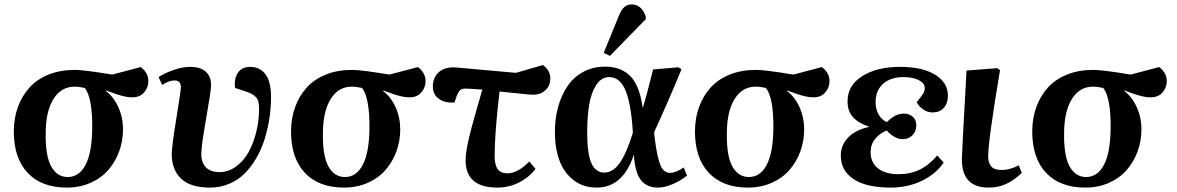

<svg xmlns="http://www.w3.org/2000/svg" viewBox="-20 -828 5286 862"><path d="M279.8 14.2Q166.5 14.2 104 -52.2Q41.5 -118.7 42 -240.2Q42.5 -298.3 60.5 -347.9Q78.6 -397.5 112.3 -434.8Q146 -472.2 198.2 -493.2Q250.5 -514.2 315.9 -514.2Q356.9 -514.2 483.9 -493.2L611.8 -526.9Q646 -501 646 -463.9Q646 -434.1 626 -411.9Q606 -389.6 569.8 -391.1Q555.2 -391.1 534.9 -396Q514.6 -400.9 501.5 -405.5Q488.3 -410.2 456.1 -421.9L455.1 -419.9Q490.7 -392.6 511.7 -345.9Q532.7 -299.3 532.2 -244.1Q531.7 -193.4 514.6 -147.2Q497.6 -101.1 466.3 -64.9Q435.1 -28.8 386.7 -7.3Q338.4 14.2 279.8 14.2ZM284.2 -33.2Q335 -33.2 363.8 -87.4Q392.6 -141.6 394 -250Q395.5 -388.7 360.8 -433.1Q335 -439 314.9 -439Q254.9 -439 220.2 -383.8Q185.5 -328.6 185.1 -230Q183.6 -127.9 210 -80.6Q236.3 -33.2 284.2 -33.2Z M922.9 14.2Q834.5 14.2 792.7 -26.1Q751 -66.4 751 -136.2Q751 -169.4 771.5 -295.2Q792 -420.9 792 -437Q792 -466.8 763.7 -466.8Q738.3 -466.8 708 -446.8L691.9 -481.9Q723.6 -502 762.5 -514.9Q801.3 -527.8 834 -527.8Q879.9 -527.8 903.8 -506.3Q927.7 -484.9 927.7 -445.8Q927.7 -422.4 905.8 -297.9Q883.8 -173.3 883.8 -137.2Q883.8 -98.1 904.5 -76.7Q925.3 -55.2 965.8 -55.2Q1005.4 -55.7 1039.3 -80.1Q1073.2 -104.5 1095.5 -144.3Q1117.7 -184.1 1130.4 -235.1Q1143.1 -286.1 1143.1 -339.8Q1143.1 -359.4 1139.6 -372.3Q1136.2 -385.3 1127.2 -393.8Q1118.2 -402.3 1107.9 -407.5Q1097.7 -412.6 1078.6 -418.9L1035.6 -433.1Q1029.8 -474.1 1047.9 -501Q1065.9 -527.8 1104 -527.8Q1146 -527.8 1171.4 -495.1Q1196.8 -462.4 1196.8 -392.1Q1196.8 -344.2 1189.5 -296.6Q1182.1 -249 1168 -203.4Q1153.8 -157.7 1130.9 -118.4Q1107.9 -79.1 1078.4 -49.3Q1048.8 -19.5 1008.8 -2.7Q968.8 14.2 922.9 14.2Z M1524.4 14.2Q1411.1 14.2 1348.6 -52.2Q1286.1 -118.7 1286.6 -240.2Q1287.1 -298.3 1305.2 -347.9Q1323.2 -397.5 1356.9 -434.8Q1390.6 -472.2 1442.9 -493.2Q1495.1 -514.2 1560.5 -514.2Q1601.6 -514.2 1728.5 -493.2L1856.4 -526.9Q1890.6 -501 1890.6 -463.9Q1890.6 -434.1 1870.6 -411.9Q1850.6 -389.6 1814.5 -391.1Q1799.8 -391.1 1779.5 -396Q1759.3 -400.9 1746.1 -405.5Q1732.9 -410.2 1700.7 -421.9L1699.7 -419.9Q1735.4 -392.6 1756.3 -345.9Q1777.3 -299.3 1776.9 -244.1Q1776.4 -193.4 1759.3 -147.2Q1742.2 -101.1 1710.9 -64.9Q1679.7 -28.8 1631.3 -7.3Q1583 14.2 1524.4 14.2ZM1528.8 -33.2Q1579.6 -33.2 1608.4 -87.4Q1637.2 -141.6 1638.7 -250Q1640.1 -388.7 1605.5 -433.1Q1579.6 -439 1559.6 -439Q1499.5 -439 1464.8 -383.8Q1430.2 -328.6 1429.7 -230Q1428.2 -127.9 1454.6 -80.6Q1481 -33.2 1528.8 -33.2Z M2212.4 14.2Q2070.3 14.2 2070.3 -108.9Q2070.3 -146 2087.6 -217.3Q2105 -288.6 2145.5 -425.8Q2085 -430.2 2071.3 -430.2Q2055.2 -431.2 2045.9 -423.1Q2036.6 -415 2029.3 -394L2020.5 -368.2Q1980 -364.3 1951.7 -383.5Q1923.3 -402.8 1923.3 -439.9Q1923.3 -481.4 1951.7 -505.4Q1980 -529.3 2029.3 -524.9L2296.4 -501L2417.5 -536.1Q2450.7 -511.7 2450.7 -476.1Q2450.7 -443.8 2429.2 -423.3Q2407.7 -402.8 2373.5 -402.8Q2362.8 -402.8 2343 -404.8Q2323.2 -406.7 2287.4 -410.6Q2251.5 -414.6 2222.7 -417Q2200.7 -230.5 2200.7 -127Q2200.7 -87.9 2214.4 -68.8Q2228 -49.8 2258.3 -49.8Q2304.7 -49.8 2356.4 -103L2384.3 -69.8Q2355 -31.2 2309.8 -8.5Q2264.6 14.2 2212.4 14.2Z M2879.4 -742.2 2718.3 -577.1 2690.4 -590.8 2758.3 -756.8Q2770 -784.7 2783 -796.4Q2795.9 -808.1 2816.4 -808.1Q2859.9 -808.1 2879.4 -753.9ZM2659.2 14.2Q2597.7 14.2 2554.4 -19.8Q2511.2 -53.7 2491.2 -108.9Q2471.2 -164.1 2471.2 -234.9Q2471.2 -294.4 2485.4 -346.7Q2499.5 -398.9 2526.9 -439.9Q2554.2 -481 2597.9 -504.9Q2641.6 -528.8 2696.3 -528.8Q2728.5 -528.8 2754.2 -520.5Q2779.8 -512.2 2803 -492.7Q2826.2 -473.1 2842 -436Q2857.9 -398.9 2865.2 -345.2H2866.2Q2883.3 -399.4 2912.1 -516.1L3025.4 -525.9L3039.6 -517.1Q2984.9 -382.8 2916.5 -233.9L2920.4 -199.2Q2931.2 -118.2 2945.8 -85Q2960.4 -51.8 2988.3 -51.8Q3014.6 -51.8 3049.3 -76.2L3064.5 -40Q3039.6 -19 3002.4 -2.4Q2965.3 14.2 2933.1 14.2Q2883.8 14.2 2857.2 -19.8Q2830.6 -53.7 2826.2 -131.8H2825.2Q2776.4 14.2 2659.2 14.2ZM2693.4 -53.2Q2731.4 -53.2 2762 -95.9Q2792.5 -138.7 2821.3 -231.9L2818.4 -272.9Q2808.1 -384.3 2783.2 -433.1Q2758.3 -481.9 2715.3 -481.9Q2679.7 -481.9 2656.7 -446.3Q2633.8 -410.6 2625 -356.9Q2616.2 -303.2 2616.2 -231.9Q2616.2 -139.6 2634.8 -96.4Q2653.3 -53.2 2693.4 -53.2Z M3337.9 14.2Q3224.6 14.2 3162.1 -52.2Q3099.6 -118.7 3100.1 -240.2Q3100.6 -298.3 3118.7 -347.9Q3136.7 -397.5 3170.4 -434.8Q3204.1 -472.2 3256.3 -493.2Q3308.6 -514.2 3374 -514.2Q3415 -514.2 3542 -493.2L3669.9 -526.9Q3704.1 -501 3704.1 -463.9Q3704.1 -434.1 3684.1 -411.9Q3664.1 -389.6 3627.9 -391.1Q3613.3 -391.1 3593 -396Q3572.8 -400.9 3559.6 -405.5Q3546.4 -410.2 3514.2 -421.9L3513.2 -419.9Q3548.8 -392.6 3569.8 -345.9Q3590.8 -299.3 3590.3 -244.1Q3589.8 -193.4 3572.8 -147.2Q3555.7 -101.1 3524.4 -64.9Q3493.2 -28.8 3444.8 -7.3Q3396.5 14.2 3337.9 14.2ZM3342.3 -33.2Q3393.1 -33.2 3421.9 -87.4Q3450.7 -141.6 3452.1 -250Q3453.6 -388.7 3418.9 -433.1Q3393.1 -439 3373 -439Q3313 -439 3278.3 -383.8Q3243.7 -328.6 3243.2 -230Q3241.7 -127.9 3268.1 -80.6Q3294.4 -33.2 3342.3 -33.2Z M3979 14.2Q3869.6 14.2 3812.3 -23.7Q3754.9 -61.5 3754.9 -129.9Q3754.9 -177.2 3788.6 -211.4Q3822.3 -245.6 3880.9 -257.8V-259.8Q3832 -275.9 3808.3 -303.5Q3784.7 -331.1 3785.2 -374Q3785.2 -444.8 3851.1 -486.3Q3917 -527.8 4021 -527.8Q4122.1 -527.8 4179.4 -491.9Q4236.8 -456.1 4235.8 -396Q4234.9 -362.8 4216.6 -343Q4198.2 -323.2 4167 -323.2Q4143.6 -323.2 4124.3 -336.9Q4105 -350.6 4095.7 -369.1Q4118.2 -397 4125 -408.4Q4131.8 -419.9 4131.8 -433.1Q4131.8 -454.1 4105.5 -468Q4079.1 -481.9 4036.1 -481.9Q3979 -481.9 3945.1 -452.1Q3911.1 -422.4 3911.1 -369.1Q3911.1 -337.4 3924.8 -313.5Q3938.5 -289.6 3961.9 -279.8Q3998.5 -317.9 4037.1 -317.9Q4062.5 -317.9 4078.4 -303.7Q4094.2 -289.6 4093.8 -265.1Q4093.8 -237.8 4076.2 -220.5Q4058.6 -203.1 4032.7 -203.1Q3996.6 -203.1 3960.9 -242.2Q3929.7 -229.5 3909.2 -204.6Q3888.7 -179.7 3888.7 -145Q3888.7 -98.1 3922.1 -72Q3955.6 -45.9 4013.7 -45.9Q4066.4 -45.9 4108.2 -65.9Q4149.9 -85.9 4188 -129.9L4216.8 -98.1Q4180.7 -45.9 4117.9 -15.9Q4055.2 14.2 3979 14.2Z M4418.5 14.2Q4298.3 14.2 4298.3 -112.8Q4298.3 -134.3 4319.3 -511.2L4456.5 -522L4469.7 -513.2Q4416.5 -195.8 4416.5 -127Q4416.5 -96.7 4430.2 -80.8Q4443.8 -64.9 4477.5 -64.9Q4515.1 -64.9 4553.7 -85.9L4567.4 -51.8Q4532.7 -18.6 4497.3 -2.2Q4461.9 14.2 4418.5 14.2Z M4852.1 14.2Q4738.8 14.2 4676.3 -52.2Q4613.8 -118.7 4614.3 -240.2Q4614.7 -298.3 4632.8 -347.9Q4650.9 -397.5 4684.6 -434.8Q4718.3 -472.2 4770.5 -493.2Q4822.8 -514.2 4888.2 -514.2Q4929.2 -514.2 5056.2 -493.2L5184.1 -526.9Q5218.3 -501 5218.3 -463.9Q5218.3 -434.1 5198.2 -411.9Q5178.2 -389.6 5142.1 -391.1Q5127.4 -391.1 5107.2 -396Q5086.9 -400.9 5073.7 -405.5Q5060.5 -410.2 5028.3 -421.9L5027.3 -419.9Q5063 -392.6 5084 -345.9Q5105 -299.3 5104.5 -244.1Q5104 -193.4 5086.9 -147.2Q5069.8 -101.1 5038.6 -64.9Q5007.3 -28.8 4959 -7.3Q4910.6 14.2 4852.1 14.2ZM4856.4 -33.2Q4907.2 -33.2 4936 -87.4Q4964.8 -141.6 4966.3 -250Q4967.8 -388.7 4933.1 -433.1Q4907.2 -439 4887.2 -439Q4827.1 -439 4792.5 -383.8Q4757.8 -328.6 4757.3 -230Q4755.9 -127.9 4782.2 -80.6Q4808.6 -33.2 4856.4 -33.2Z"/></svg>

Font: Literata SemiBold
Style: Italic
Weight: 650
Italic angle: -2.39999°
Designer: Latin by Veronika Burian and Jose Scaglione. Greek by Irene Vlachou. Cyrillic by Vera Evstafieva
Foundry: TypeTogether
Version: Version 3.021